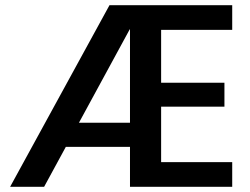

<svg xmlns="http://www.w3.org/2000/svg" viewBox="-20 -720 963 740"><path d="M19 0 402 -700H875V-605H601V-401H845V-309H601V-95H875V0H481V-607H480L150 0ZM160 -154 205 -247H537L545 -154Z"/></svg>

Font: DM Sans 28pt SemiBold
Style: Regular
Weight: 600
Version: Version 4.004;gftools[0.9.30]